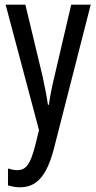

<svg xmlns="http://www.w3.org/2000/svg" viewBox="-20 -557 410 817"><path d="M4 -537 146 -3 129 65C109 141 92 167 53 167C41 167 27 164 14 160V232C32 237 48 240 64 240C137 240 178 191 208 81L366 -537H283L212 -233C201 -188 193 -148 188 -111H184C178 -153 169 -195 161 -233L88 -537Z"/></svg>

Font: Noto Sans Telugu ExtraCondensed
Style: Regular
Weight: 400
Width: 2
Designer: Jelle Bosma - Monotype Design Team
Foundry: Monotype Imaging Inc.
Version: Version 2.005